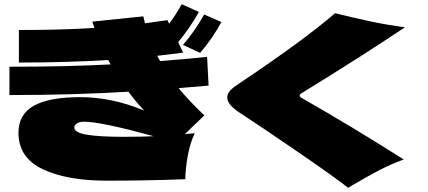

<svg xmlns="http://www.w3.org/2000/svg" viewBox="-20 -858 2040 915"><path d="M974 -450 831 -438Q881 -377 954 -308L861 -219Q891 -221 908 -223Q886 -177 875 -116.5Q864 -56 863 -4Q688 3 489 3Q298 3 183 -52Q68 -107 68 -225Q68 -314 142 -354.5Q216 -395 361 -395Q515 -395 667 -331Q625 -376 592 -421Q327 -405 25 -405V-540Q299 -540 507 -551Q499 -565 496 -572Q297 -560 70 -560V-715Q277 -715 430 -725Q426 -735 420 -755L663 -780L671 -747L778 -762L786 -745Q819 -789 846 -838L928 -801Q884 -723 829 -657L853 -607L729 -592L743 -567Q894 -579 967 -587ZM852 -644Q909 -710 953 -789L1035 -753Q995 -678 934 -606ZM712 -209Q460 -278 381 -278Q358 -278 346 -269.5Q334 -261 334 -251Q334 -226 394 -216Q454 -206 569 -206Q658 -206 712 -209Z M1119 -323Q1063 -360 1063 -394Q1063 -419 1095 -443L1130 -467Q1424 -664 1577 -795Q1675 -771 1750.5 -755Q1826 -739 1910 -728Q1702 -589 1416 -413Q1408 -408 1408 -403Q1408 -397 1418 -391Q1660 -253 1904 -98Q1841 -75 1787.5 -47Q1734 -19 1659 25L1639 37Q1576 -13 1394.5 -137.5Q1213 -262 1119 -323Z"/></svg>

Font: Dela Gothic One
Style: Regular
Weight: 400
Designer: aratakana
Foundry: aratakana
Version: Version 1.004